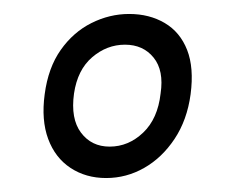

<svg xmlns="http://www.w3.org/2000/svg" viewBox="-20 -639 333 275"><path d="M44 -504Q49 -542 67 -567.5Q85 -593 111 -606Q137 -619 165 -619Q194 -619 216 -606Q238 -593 248 -567.5Q258 -542 253 -504Q248 -467 230 -440Q212 -413 186.5 -398.5Q161 -384 132 -384Q103 -384 81 -398.5Q59 -413 49 -440Q39 -467 44 -504ZM86 -505Q81 -469 96 -449Q111 -429 137 -429Q164 -429 185 -449Q206 -469 210 -505Q215 -538 200 -556.5Q185 -575 159 -575Q133 -575 112 -557Q91 -539 86 -505Z"/></svg>

Font: Genos Thin Light
Style: Italic
Weight: 300
Italic angle: -8°
Version: Version 1.010